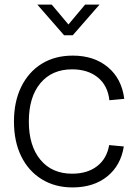

<svg xmlns="http://www.w3.org/2000/svg" viewBox="-20 -810 597 839"><path d="M297 9Q220 9 162 -27Q104 -63 72.5 -127.5Q41 -192 41 -279Q41 -366 73 -431Q105 -496 162.5 -531.5Q220 -567 298 -567Q391 -567 451.5 -516.5Q512 -466 523 -378L458 -372Q451 -436 407.5 -471.5Q364 -507 295 -507Q207 -507 156.5 -446.5Q106 -386 106 -279Q106 -173 156.5 -112Q207 -51 295 -51Q362 -51 404.5 -84Q447 -117 457 -176L521 -170Q508 -87 448.5 -39Q389 9 297 9ZM260 -656 143 -790H206L279 -703L352 -790H415L298 -656Z"/></svg>

Font: BDO Grotesk Light
Style: Regular
Weight: 300
Designer: Deni Anggara
Foundry: Lokal Container
Version: Version 2.000